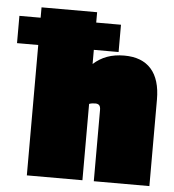

<svg xmlns="http://www.w3.org/2000/svg" viewBox="-113 -711 687 757"><g transform="rotate(5 231.0 -332.5)"><path d="M241 0H21V-516H-63V-624H21V-665H241V-624H339V-516H241V-460Q265 -482 295 -493Q325 -504 363 -504Q433 -504 469.5 -463Q506 -422 506 -342V0H286V-282Q286 -295 281 -300.5Q276 -306 265 -306Q258 -306 252 -305Q246 -304 241 -302Z"/></g></svg>

Font: Blinker Black
Style: Regular
Weight: 900
Designer: Juergen Huber
Foundry: supertype
Version: Version 1.017;hotconv 1.0.117;makeotfexe 2.5.65602